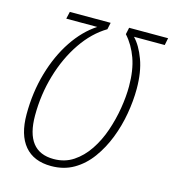

<svg xmlns="http://www.w3.org/2000/svg" viewBox="-108 -804 816 904"><g transform="rotate(15 300.0 -352.0)"><path d="M223 10Q138 10 93.5 -43Q49 -96 49 -196Q49 -303 76.5 -398Q104 -493 152.5 -565.5Q201 -638 264 -679H113L121 -714H320L313 -681Q246 -641 195.5 -567Q145 -493 117 -398Q89 -303 89 -201Q89 -25 226 -25Q280 -25 321.5 -52.5Q363 -80 393.5 -125.5Q424 -171 443 -226.5Q462 -282 471.5 -339.5Q481 -397 481 -447Q481 -526 460.5 -583Q440 -640 403 -681L410 -714H600L593 -679H443Q475 -646 497 -586.5Q519 -527 519 -445Q519 -387 508 -323.5Q497 -260 474 -201Q451 -142 416 -94Q381 -46 333 -18Q285 10 223 10Z"/></g></svg>

Font: Noto Sans Condensed ExtraLight
Style: Italic
Weight: 200
Width: 3
Italic angle: -12°
Designer: Monotype Design Team
Foundry: Monotype Imaging Inc.
Version: Version 2.013; ttfautohint (v1.8.4.7-5d5b)